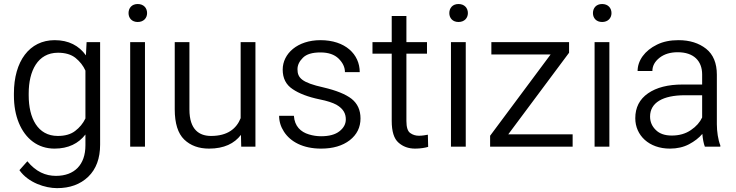

<svg xmlns="http://www.w3.org/2000/svg" viewBox="-20 -741 3718 970"><path d="M50.3 -258.8C50.3 -206.5 58.6 -160.6 75.2 -120.1C108.4 -39.6 171.4 9.8 255.4 9.8C325.2 9.8 376.5 -16.1 411.6 -61.5V-6.8C411.6 91.3 356 147.5 262.7 147.5C210.4 147.5 161.6 127 118.2 73.7L78.1 118.7C123 182.6 209 209.5 268.1 209.5C333 209.5 385.7 190.4 425.8 151.9C465.8 113.3 485.8 59.1 485.8 -10.3V-528.3H417.5L414.1 -461.4C378.9 -510.3 327.1 -538.1 256.3 -538.1C128.4 -538.1 50.3 -431.2 50.3 -269ZM125 -269C125 -382.8 170.4 -474.6 272.9 -474.6C310.1 -474.6 339.8 -465.8 361.8 -448.2C383.8 -430.2 400.4 -409.2 411.6 -384.3V-142.6C399.4 -117.2 381.8 -96.2 359.9 -79.6C337.9 -62.5 308.6 -54.2 272 -54.2C169.9 -54.2 125 -145 125 -258.8Z M629.4 -674.8C629.4 -649.9 646 -629.9 675.8 -629.9C705.6 -629.9 723.1 -649.9 723.1 -674.8C723.1 -700.7 705.6 -720.7 675.8 -720.7C646 -720.7 629.4 -700.7 629.4 -674.8ZM637.7 -528.3V0H712.4V-528.3Z M1270.5 0V-528.3H1195.8V-144C1174.8 -91.3 1129.9 -54.2 1046.4 -54.2C988.3 -54.2 937 -84 937 -188V-528.3H862.8V-189C862.8 -117.7 878.9 -66.9 910.6 -36.1C942.4 -5.4 984.4 9.8 1036.1 9.8C1112.3 9.8 1164.1 -16.1 1197.3 -59.6L1198.7 0Z M1727.1 -137.7C1727.1 -114.7 1716.3 -94.7 1695.3 -78.1C1673.8 -61 1642.6 -52.7 1602.1 -52.7C1581.5 -52.7 1561 -55.7 1540.5 -62C1499.5 -74.2 1468.3 -103 1464.8 -155.8H1390.1C1390.1 -127.4 1398.4 -100.6 1414.6 -75.7C1447.3 -24.9 1510.7 9.8 1602.1 9.8C1662.1 9.8 1710.4 -4.4 1747.1 -32.7C1783.2 -61 1801.3 -97.7 1801.3 -142.6C1801.3 -185.1 1786.1 -217.8 1756.3 -241.7C1726.1 -265.1 1678.7 -284.2 1614.3 -299.3C1504.4 -323.7 1482.9 -347.7 1482.9 -391.1C1482.9 -412.1 1492.2 -431.2 1510.3 -449.2C1528.3 -467.3 1557.6 -476.1 1599.1 -476.1C1638.7 -476.1 1669.4 -465.8 1690.9 -444.8C1711.9 -423.8 1722.7 -401.4 1722.7 -376.5H1797.4C1797.4 -467.3 1723.6 -538.1 1599.1 -538.1C1482.9 -538.1 1408.2 -470.2 1408.2 -389.2C1408.2 -345.7 1424.8 -313 1458 -291C1490.7 -268.6 1536.6 -251 1595.7 -238.8C1632.8 -231.4 1660.6 -222.2 1679.7 -211.9C1716.8 -190.4 1727.1 -165 1727.1 -137.7Z M2033.2 -528.3V-660.2H1959V-528.3H1861.8V-469.7H1959V-130.4C1959 -77.1 1970.2 -40.5 1993.2 -20.5C2015.6 -0.5 2043.5 9.8 2077.1 9.8C2104.5 9.8 2128.9 5.4 2143.1 1L2141.6 -60.5C2131.3 -58.6 2113.8 -55.2 2096.7 -55.2C2080.1 -55.2 2065.4 -59.6 2052.7 -68.8C2039.6 -77.6 2033.2 -98.1 2033.2 -129.9V-469.7H2137.2V-528.3Z M2250 -674.8C2250 -649.9 2266.6 -629.9 2296.4 -629.9C2326.2 -629.9 2343.8 -649.9 2343.8 -674.8C2343.8 -700.7 2326.2 -720.7 2296.4 -720.7C2266.6 -720.7 2250 -700.7 2250 -674.8ZM2258.3 -528.3V0H2333V-528.3Z M2547.9 -62.5 2855 -474.6V-528.3H2462.4V-465.8H2761.7L2456.1 -55.2V0H2873V-62.5Z M2975.6 -674.8C2975.6 -649.9 2992.2 -629.9 3022 -629.9C3051.8 -629.9 3069.3 -649.9 3069.3 -674.8C3069.3 -700.7 3051.8 -720.7 3022 -720.7C2992.2 -720.7 2975.6 -700.7 2975.6 -674.8ZM2983.9 -528.3V0H3058.6V-528.3Z M3619.1 0V-6.8C3607.9 -33.7 3601.6 -77.6 3601.6 -113.3V-363.8C3601.6 -421.9 3583.5 -465.8 3547.4 -494.6C3510.7 -523.4 3464.4 -538.1 3407.7 -538.1C3366.2 -538.1 3330.1 -530.8 3299.3 -515.6C3236.8 -485.4 3201.2 -434.6 3201.2 -382.3H3275.9C3275.9 -408.2 3288.1 -430.2 3312 -449.2C3335.9 -467.8 3366.2 -477.1 3403.8 -477.1C3484.4 -477.1 3527.3 -433.6 3527.3 -364.7V-314H3428.7C3355 -314 3296.9 -299.3 3253.9 -269.5C3210.9 -239.7 3189.5 -197.8 3189.5 -143.6C3189.5 -57.1 3258.8 9.8 3364.3 9.8C3400.9 9.8 3433.1 2.4 3460.9 -12.2C3488.8 -26.9 3511.2 -44.4 3528.3 -64.5C3530.3 -40.5 3534.7 -15.6 3541 0ZM3374 -56.2C3338.9 -56.2 3312 -65.4 3293 -84.5C3273.9 -103 3264.2 -125.5 3264.2 -152.3C3264.2 -222.2 3328.6 -259.8 3439.9 -259.8H3527.3V-147.5C3516.1 -123.5 3497.6 -102.1 3470.7 -84C3443.8 -65.4 3411.6 -56.2 3374 -56.2Z"/></svg>

Font: Vazirmatn Light
Style: Regular
Weight: 300
Designer: Saber Rastikerdar
Foundry: Saber Rastikerdar
Version: Version 33.003